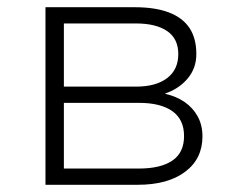

<svg xmlns="http://www.w3.org/2000/svg" viewBox="-20 -512 649 532"><path d="M106 0V-492H353Q410 -492 448 -477.5Q486 -463 505 -434.5Q524 -406 524 -362Q524 -323 500 -294.5Q476 -266 438 -253V-252Q469 -245 492 -229Q515 -213 528 -189Q541 -165 541 -134Q541 -72 493 -36Q445 0 362 0ZM157 -45H365Q425 -45 457.5 -67Q490 -89 490 -135Q490 -181 457.5 -204Q425 -227 365 -227H157ZM157 -272H357Q412 -272 443 -295.5Q474 -319 474 -362Q474 -405 443 -426Q412 -447 357 -447H157Z"/></svg>

Font: Nunito Sans 7pt ExtraLight
Style: Regular
Weight: 250
Designer: Vernon Adams
Foundry: Vernon Adams
Version: Version 3.101;gftools[0.9.27]